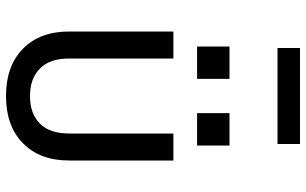

<svg xmlns="http://www.w3.org/2000/svg" viewBox="-210 -802 1020 640"><g transform="rotate(90 300.0 -482.0)"><path d="M300 8Q200 8 142.5 -48.5Q85 -105 85 -202V-550H175V-202Q175 -138 208.5 -105Q242 -72 300 -72Q359 -72 392 -105Q425 -138 425 -202V-550H515V-202Q515 -105 457.5 -48.5Q400 8 300 8ZM135 -737H243V-629H135ZM357 -737H465V-629H357ZM140 -897V-972H460V-897Z"/></g></svg>

Font: Tiny
Style: Regular
Weight: 400
Designer: Philipp Nurullin, Konstantin Bulenkov
Foundry: JetBrains
Version: Version 2.251; ttfautohint (v1.8.4.7-5d5b)